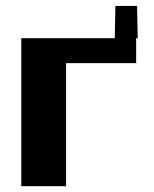

<svg xmlns="http://www.w3.org/2000/svg" viewBox="-20 -635 527 655"><path d="M52.6 -504.7H444.5V-419.7H76.3L205.4 -496.1V0.2H52.6ZM449.9 -504.7 447.4 -614.7H373.7L371.5 -504.7Z"/></svg>

Font: Russolo 10pt ExtraLight
Style: Regular
Weight: 200
Designer: Micah Stupak-Hahn
Version: Version 1.000